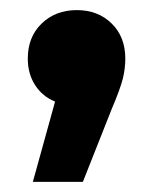

<svg xmlns="http://www.w3.org/2000/svg" viewBox="-20 -206 302 380"><path d="M228 -90Q228 -70 223 -50Q218 -30 201 10L144 154H45L89 -5Q64 -15 49.5 -37.5Q35 -60 35 -90Q35 -133 62.5 -159.5Q90 -186 132 -186Q174 -186 201 -159.5Q228 -133 228 -90Z"/></svg>

Font: APTA Sans Regular
Style: Bold Italic
Weight: 700
Version: Version 7.200